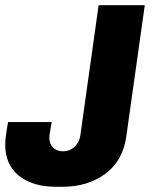

<svg xmlns="http://www.w3.org/2000/svg" viewBox="-32 -706 587 736"><path d="M452 -182Q439 -90 372 -40Q305 10 207 10H182Q94 10 41 -32Q-12 -74 -12 -152Q-12 -179 -1 -238H166Q165 -229 161 -208Q157 -187 157 -178Q157 -155 171.5 -140.5Q186 -126 210 -126Q235 -126 253.5 -143Q272 -160 276 -187L346 -686H523Z"/></svg>

Font: Chivo ExtraBold Italic
Style: Regular
Weight: 800
Italic angle: -8.05°
Designer: Hector Gatti
Foundry: Omnibus-Type
Version: Version 1.007